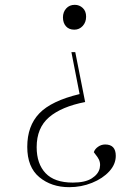

<svg xmlns="http://www.w3.org/2000/svg" viewBox="-20 -538 544 796"><path d="M333 -115Q235 -96 183.5 -52Q132 -8 132 72Q132 141 169 180Q206 219 282 219Q333 219 360.5 201.5Q388 184 393.5 159Q399 134 384 113L369 93Q373 80 386.5 70.5Q400 61 416 61Q460 61 460 108Q460 143 433 172.5Q406 202 361.5 220Q317 238 267 238Q193 238 143 196.5Q93 155 93 71Q93 -16 143 -68Q193 -120 310 -148L276 -322H292ZM337 -469Q337 -446 323 -430.5Q309 -415 288 -415Q266 -415 253.5 -429Q241 -443 241 -466Q241 -488 254.5 -503Q268 -518 290 -518Q309 -518 323 -505Q337 -492 337 -469Z"/></svg>

Font: Display Extralight
Style: Italic
Weight: 200
Italic angle: -2°
Designer: Latin by Veronika Burian and Jose Scaglione. Greek by Irene Vlachou. Cyrillic by Vera Evstafieva
Foundry: TypeTogether
Version: Version 3.002